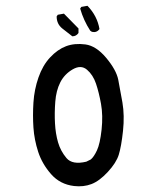

<svg xmlns="http://www.w3.org/2000/svg" viewBox="-20 -655 540 670"><path d="M238.3 -5.9Q189.5 -11.7 158.2 -47.4Q127 -83 113.3 -125Q99.6 -167 96.7 -209.5Q93.8 -252 96.7 -297.4Q99.6 -342.8 114.3 -384.8Q128.9 -426.8 154.8 -454.6Q180.7 -482.4 210.4 -493.7Q240.2 -504.9 277.8 -500Q315.4 -495.1 350.6 -453.1Q385.7 -411.1 392.6 -377Q399.4 -342.8 407.2 -297.4Q415 -252 409.2 -197.8Q403.3 -143.6 394.5 -115.2Q385.7 -86.9 356.4 -55.2Q327.1 -23.4 299.3 -12.7Q271.5 -2 238.3 -5.9ZM281.2 -90.8 296.9 -98.6Q307.6 -107.4 318.4 -130.4Q329.1 -153.3 334.5 -202.6Q339.8 -252 332.5 -292.5Q325.2 -333 314.9 -363.3Q304.7 -393.6 283.7 -411.6Q262.7 -429.7 233.9 -413.1Q205.1 -396.5 190.4 -367.7Q175.8 -338.9 172.9 -299.8Q169.9 -260.7 171.9 -224.6Q173.8 -188.5 182.6 -158.2Q191.4 -127.9 211.9 -103.5Q232.4 -79.1 281.2 -90.8ZM232.4 -528.3 197.3 -555.7Q177.7 -571.3 177.7 -597.7L181.6 -603.5L203.1 -607.4L253.9 -555.7V-540Q246.1 -528.3 232.4 -528.3ZM300.8 -543.9 294.9 -547.9Q271.5 -584 259.8 -625L263.7 -630.9L285.2 -634.8Q319.3 -599.6 327.1 -553.7Q317.4 -540 300.8 -543.9Z"/></svg>

Font: NaikaiFont
Style: Regular-Lite
Weight: 400
Version: Version 1.67